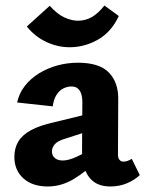

<svg xmlns="http://www.w3.org/2000/svg" viewBox="-20 -664 526 695"><path d="M379 11Q327 11 301.5 -24Q276 -59 277 -123L278 -283Q279 -304 275.5 -319Q272 -334 263 -342.5Q254 -351 239 -351Q224 -351 209.5 -344Q195 -337 184.5 -320.5Q174 -304 171 -279L42 -293Q49 -326 69.5 -352.5Q90 -379 120.5 -398Q151 -417 187.5 -427Q224 -437 262 -437Q340 -437 374.5 -401Q409 -365 408 -304L407 -104Q407 -92 412.5 -85.5Q418 -79 426 -79Q434 -79 441.5 -81.5Q449 -84 457 -89L486 -30Q468 -13 440.5 -1Q413 11 379 11ZM153 11Q97 11 64.5 -18.5Q32 -48 32 -96Q32 -128 46.5 -152Q61 -176 92.5 -193Q124 -210 174 -221L338 -261L343 -203L213 -161Q189 -154 178.5 -142Q168 -130 168 -116Q168 -101 178.5 -92Q189 -83 207 -83Q229 -83 259.5 -97.5Q290 -112 327 -132L336 -87Q292 -43 247 -16Q202 11 153 11ZM232 -493Q189 -493 148 -512Q107 -531 77 -568L160 -643Q188 -612 214 -600.5Q240 -589 262 -589Q289 -589 312 -602Q335 -615 358 -644L410 -606Q383 -548 334.5 -520.5Q286 -493 232 -493Z"/></svg>

Font: Ysabeau Office ExtraBold
Style: Regular
Weight: 800
Designer: Christian Thalmann (Catharsis Fonts)
Version: Version 2.001;gftools[0.9.30]; featfreeze: tnum,lnum,ss02